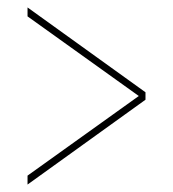

<svg xmlns="http://www.w3.org/2000/svg" viewBox="-20 -615 465 516"><path d="M54 -119V-143L353 -357L54 -571V-595L371 -367V-347Z"/></svg>

Font: Noto Serif Display ExtraCondensed ExtraLight
Style: Regular
Weight: 200
Width: 2
Designer: Monotype Design Team
Foundry: Monotype Imaging Inc.
Version: Version 2.009